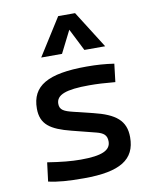

<svg xmlns="http://www.w3.org/2000/svg" viewBox="-89 -863 763 941"><g transform="rotate(-10 293.0 -392.5)"><path d="M252.9 9.8C432.6 9.8 509.8 -38.1 509.8 -149.4C509.8 -232.4 460.9 -270.5 352.5 -296.9L256.8 -320.3C212.4 -331.1 191.4 -340.8 191.4 -371.1C191.4 -416 240.2 -434.6 356.4 -434.6C394.5 -434.6 432.6 -432.6 485.4 -427.7L496.1 -517.6C450.2 -524.4 409.2 -527.3 359.4 -527.3C166 -527.3 84 -479.5 84 -366.2C84 -288.1 130.4 -256.3 232.4 -230.5L351.6 -200.2C385.7 -191.4 402.3 -178.7 402.3 -147.5C402.3 -102.5 357.4 -83 252.9 -83C206.1 -83 156.2 -87.9 87.9 -98.6L76.2 -4.9C122.1 5.9 174.8 9.8 252.9 9.8ZM148.4 -609.4H252L307.6 -719.7L363.3 -609.4H466.8L349.6 -794.9H265.6Z"/></g></svg>

Font: CaskaydiaCove Nerd Font
Style: Regular
Weight: 400
Designer: Aaron Bell
Foundry: Saja Typeworks
Version: Version 2111.1;Nerd Fonts 2.3.3